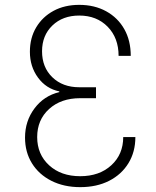

<svg xmlns="http://www.w3.org/2000/svg" viewBox="-20 -760 640 790"><path d="M310 10Q243 10 191.5 -16Q140 -42 111.5 -88Q83 -134 83 -194Q83 -262 122 -314Q161 -366 224 -381V-384Q170 -395 136.5 -440.5Q103 -486 103 -547Q103 -604 129 -647.5Q155 -691 200.5 -715.5Q246 -740 306 -740Q369 -740 417 -713.5Q465 -687 491.5 -640Q518 -593 518 -530H468Q468 -604 423 -650Q378 -696 306 -696Q238 -696 195.5 -655Q153 -614 153 -549Q153 -483 195.5 -442Q238 -401 306 -401H375V-356H310Q231 -356 182 -311.5Q133 -267 133 -196Q133 -125 182 -80Q231 -35 310 -35Q389 -35 438 -80Q487 -125 487 -196H537Q537 -135 508.5 -88.5Q480 -42 429 -16Q378 10 310 10Z"/></svg>

Font: JetBrains Mono NL Thin
Style: Regular
Weight: 100
Monospace: yes
Designer: Philipp Nurullin, Konstantin Bulenkov
Foundry: JetBrains
Version: Version 2.305; ttfautohint (v1.8.4.7-5d5b)